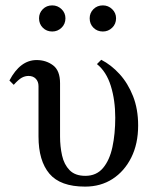

<svg xmlns="http://www.w3.org/2000/svg" viewBox="-20 -678 579 713"><path d="M356 -456Q393 -437 424 -403Q455 -369 474 -321Q493 -273 493 -212Q493 -144 467.5 -93Q442 -42 398 -13.5Q354 15 296 15Q204 15 163.5 -33Q123 -81 123 -171V-358Q123 -375 113 -385.5Q103 -396 86 -396Q73 -396 61 -389.5Q49 -383 31 -363L15 -379Q55 -455 116 -455Q151 -455 177 -435.5Q203 -416 203 -369V-171Q203 -134 210.5 -100.5Q218 -67 238.5 -46Q259 -25 297 -25Q338 -25 362.5 -54Q387 -83 397.5 -132Q408 -181 408 -241Q408 -306 391.5 -359Q375 -412 340 -440ZM174 -561Q153 -561 139 -575Q125 -589 125 -610Q125 -630 139 -644Q153 -658 174 -658Q194 -658 208.5 -644Q223 -630 223 -610Q223 -589 208.5 -575Q194 -561 174 -561ZM362 -561Q341 -561 327 -575Q313 -589 313 -610Q313 -630 327 -644Q341 -658 362 -658Q382 -658 396.5 -644Q411 -630 411 -610Q411 -589 396.5 -575Q382 -561 362 -561Z"/></svg>

Font: Bona Nova SC
Style: Regular
Weight: 400
Designer: Mateusz Machalski
Foundry: Capitalics
Version: Version 4.001; ttfautohint (v1.8.4.7-5d5b)